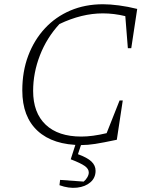

<svg xmlns="http://www.w3.org/2000/svg" viewBox="-20 -675 704 904"><path d="M364 8Q230 8 157.5 -58.5Q85 -125 85 -249Q85 -339 113 -413Q141 -487 191.5 -541.5Q242 -596 311.5 -625.5Q381 -655 465 -655Q498 -655 540 -649.5Q582 -644 626 -633L598 -448H582L570 -599Q517 -612 464 -612Q365 -612 260 -562Q200 -497 168 -414.5Q136 -332 136 -247Q136 -144 195 -88Q254 -32 363 -32Q415 -32 482 -48L543 -202H558L530 -17Q464 -3 428.5 2.5Q393 8 364 8ZM341 -12H368L347 51Q391 67 410.5 85.5Q430 104 430 129Q430 162 406 183Q382 204 343 208.5Q304 213 260 197L263 172L374 180Q384 172 391 160Q398 148 398 137Q398 120 379 106.5Q360 93 313 75Z"/></svg>

Font: Piazzolla SC ExtraLight
Style: Italic
Weight: 200
Italic angle: -11.3°
Designer: Juan Pablo del Peral
Foundry: Huerta Tipografica
Version: Version 1.330